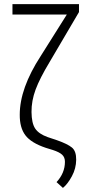

<svg xmlns="http://www.w3.org/2000/svg" viewBox="-20 -731 447 940"><path d="M297.9 61Q297.9 39.1 284.2 26.4Q270.5 13.7 238.8 3.4L204.1 -7.3Q132.8 -31.2 104.5 -68.4Q76.2 -105.5 76.7 -169.4Q76.7 -298.8 179.2 -456.5L307.1 -659.7H41V-710.9H366.7V-671.9L223.1 -427.7Q174.8 -347.7 154.3 -292.5Q133.8 -237.3 134.3 -182.6Q134.8 -127.9 152.3 -101.6Q169.9 -75.2 213.9 -59.6L259.3 -44.4Q310.5 -26.4 332 -8.8Q353.5 8.8 353 51.3Q352.5 93.8 332 131.8Q311.5 169.9 288.1 189L256.8 160.6Q297.9 116.2 297.9 61Z"/></svg>

Font: RobotoCondensed-Light
Style: Light
Weight: 300
Designer: Google
Version: Version 1.200311; 2013